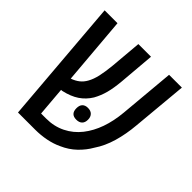

<svg xmlns="http://www.w3.org/2000/svg" viewBox="-167 -768 906 906"><g transform="rotate(45 285.5 -315.0)"><path d="M80.6 0 28.8 -629.9H114.7L143.6 -289.1Q166 -296.9 182.1 -309.6Q198.2 -322.3 209 -341.8Q221.7 -364.3 228.8 -396Q235.8 -427.7 240.2 -472.2L253.9 -629.9H338.4L323.2 -450.2Q318.8 -401.4 309.8 -367.7Q300.8 -334 284.2 -304.2Q264.2 -271.5 233.4 -250.7Q202.6 -230 156.2 -219.7Q154.8 -219.7 152.8 -219.5Q150.9 -219.2 148.9 -219.2L161.1 -73.7H194.8Q247.6 -73.7 290.8 -95.2Q334 -116.7 364.3 -155.3Q422.9 -230 434.1 -353L459 -629.9H544.4L519 -353Q513.7 -290 497.6 -234.6Q481.4 -179.2 453.1 -137.7Q434.1 -104 404.1 -75Q374 -45.9 332.5 -27.8Q303.7 -14.2 268.3 -7.1Q232.9 0 194.8 0ZM298.8 -170.4Q261.2 -170.4 261.2 -209.5Q261.2 -229 271 -239Q280.8 -249 298.8 -249Q317.9 -249 328.1 -238.5Q338.4 -228 338.4 -209.5Q338.4 -190.4 328.1 -180.4Q317.9 -170.4 298.8 -170.4Z"/></g></svg>

Font: Open Sans Condensed Medium
Style: Regular
Weight: 500
Width: 3
Designer: Monotype Design Team
Foundry: Monotype Imaging Inc.
Version: Version 3.000